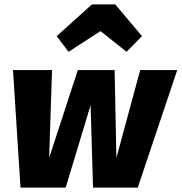

<svg xmlns="http://www.w3.org/2000/svg" viewBox="-20 -851 824 871"><path d="M605 0H402L391 -374L278 0H73L39 -533H216L203 -135L333 -533H500L508 -135L616 -533H784ZM237 -687 397 -831H503L624 -687L554 -616L436 -710L291 -616Z"/></svg>

Font: Trujillo ExtraBold
Style: Italic
Weight: 800
Italic angle: -8°
Designer: Fira Sans original fonts by bBox Type GmbH, Carrois Corporate GbR, & Edenspiekermann AG / Changes by Cristiano Sobral
Foundry: Fira Sans original fonts by bBox Type GmbH, Carrois Corporate GbR, & Edenspiekermann AG / Changes by Cristiano Sobral
Version: Version 4.301;July 28, 2020;FontCreator 13.0.0.2655 64-bit